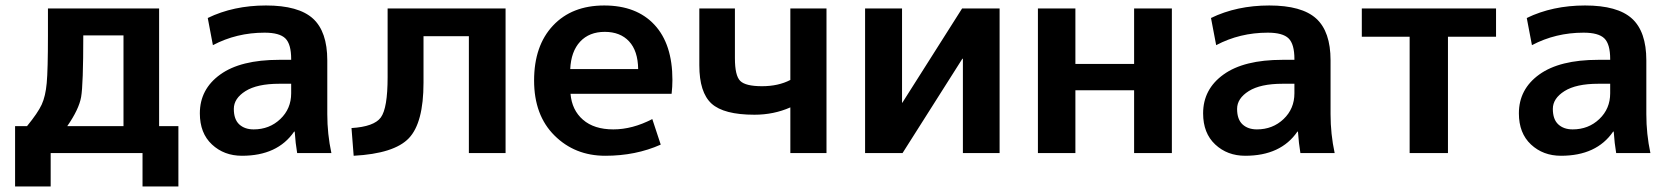

<svg xmlns="http://www.w3.org/2000/svg" viewBox="-20 -550 6010 690"><path d="M34.2 -96.7H77.1Q116.2 -144.5 129.9 -174.3Q143.6 -204.1 147.9 -251.5Q152.3 -298.8 152.3 -422.9V-519.5H551.8V-96.7H621.1V120.1H492.2V0H162.1V120.1H34.2ZM221.7 -96.7H423.8V-422.9H279.3Q279.3 -245.1 271.5 -201.2Q263.7 -157.2 221.7 -96.7Z M698.2 -142.6Q698.2 -229.5 771.5 -282.2Q844.7 -335 983.4 -335H1026.4V-337.9Q1026.4 -391.6 1005.4 -412.1Q984.4 -432.6 930.7 -432.6Q830.1 -432.6 745.1 -387.7L726.6 -485.4Q819.3 -530.3 936 -530.3Q1052.7 -530.3 1104.5 -483.4Q1156.2 -436.5 1156.2 -333V-139.6Q1156.2 -68.4 1170.9 0H1047.9Q1042 -34.2 1039.1 -77.1H1037.1Q977.5 9.8 849.6 9.8Q785.2 9.8 741.7 -30.8Q698.2 -71.3 698.2 -142.6ZM891.6 -85Q948.2 -85 987.3 -122.1Q1026.4 -159.2 1026.4 -214.8V-249H983.4Q904.3 -249 862.3 -222.7Q820.3 -196.3 820.3 -158.7Q820.3 -121.1 839.8 -103Q859.4 -85 891.6 -85Z M1243.2 -89.8Q1324.2 -94.7 1348.6 -127.9Q1373 -161.1 1373 -272.5V-519.5H1796.9V0H1665V-419.9H1502V-252.9Q1502 -108.4 1449.2 -53.2Q1396.5 2 1251 9.8Z M2396.5 -262.7Q2396.5 -238.3 2393.6 -212.9H2030.3Q2035.2 -154.3 2075.2 -119.6Q2115.2 -85 2184.1 -85Q2252.9 -85 2324.2 -122.1L2354.5 -30.3Q2264.6 9.8 2155.3 9.8Q2045.9 9.8 1972.7 -63Q1899.4 -135.7 1899.4 -260.7Q1899.4 -385.7 1967.3 -458Q2035.2 -530.3 2151.4 -530.3Q2267.6 -530.3 2332 -460.9Q2396.5 -391.6 2396.5 -262.7ZM2029.3 -301.8H2273.4Q2272.5 -367.2 2240.7 -401.4Q2209 -435.5 2153.3 -435.5Q2097.7 -435.5 2064.9 -400.4Q2032.2 -365.2 2029.3 -301.8Z M2493.2 -315.4V-519.5H2621.1V-340.8Q2621.1 -278.3 2640.1 -259.3Q2659.2 -240.2 2718.3 -240.2Q2777.3 -240.2 2820.3 -262.7V-519.5H2950.2V0H2820.3V-164.1Q2760.7 -137.7 2691.4 -137.7Q2581.1 -137.7 2537.1 -177.7Q2493.2 -217.8 2493.2 -315.4Z M3088.9 0V-519.5H3221.7V-180.7H3222.7L3437.5 -519.5H3572.3V0H3440.4V-338.9H3438.5L3223.6 0Z M3710 0V-519.5H3844.7V-320.3H4055.7V-519.5H4191.4V0H4055.7V-225.6H3844.7V0Z M4303.7 -142.6Q4303.7 -229.5 4377 -282.2Q4450.2 -335 4588.9 -335H4631.8V-337.9Q4631.8 -391.6 4610.8 -412.1Q4589.8 -432.6 4536.1 -432.6Q4435.5 -432.6 4350.6 -387.7L4332 -485.4Q4424.8 -530.3 4541.5 -530.3Q4658.2 -530.3 4710 -483.4Q4761.7 -436.5 4761.7 -333V-139.6Q4761.7 -68.4 4776.4 0H4653.3Q4647.5 -34.2 4644.5 -77.1H4642.6Q4583 9.8 4455.1 9.8Q4390.6 9.8 4347.2 -30.8Q4303.7 -71.3 4303.7 -142.6ZM4497.1 -85Q4553.7 -85 4592.8 -122.1Q4631.8 -159.2 4631.8 -214.8V-249H4588.9Q4509.8 -249 4467.8 -222.7Q4425.8 -196.3 4425.8 -158.7Q4425.8 -121.1 4445.3 -103Q4464.8 -85 4497.1 -85Z M4874 -418V-519.5H5356.4V-418H5183.6V0H5045.9V-418Z M5438.5 -142.6Q5438.5 -229.5 5511.7 -282.2Q5585 -335 5723.6 -335H5766.6V-337.9Q5766.6 -391.6 5745.6 -412.1Q5724.6 -432.6 5670.9 -432.6Q5570.3 -432.6 5485.4 -387.7L5466.8 -485.4Q5559.6 -530.3 5676.3 -530.3Q5793 -530.3 5844.7 -483.4Q5896.5 -436.5 5896.5 -333V-139.6Q5896.5 -68.4 5911.1 0H5788.1Q5782.2 -34.2 5779.3 -77.1H5777.3Q5717.8 9.8 5589.8 9.8Q5525.4 9.8 5481.9 -30.8Q5438.5 -71.3 5438.5 -142.6ZM5631.8 -85Q5688.5 -85 5727.5 -122.1Q5766.6 -159.2 5766.6 -214.8V-249H5723.6Q5644.5 -249 5602.5 -222.7Q5560.5 -196.3 5560.5 -158.7Q5560.5 -121.1 5580.1 -103Q5599.6 -85 5631.8 -85Z"/></svg>

Font: GenEi M Gothic v2 Bold
Style: Regular
Weight: 700
Version: Version 2.0